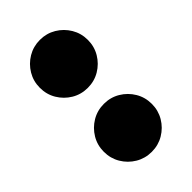

<svg xmlns="http://www.w3.org/2000/svg" viewBox="-179 -599 679 679"><g transform="rotate(-45 160.0 -260.0)"><path d="M40 -100Q40 -133 56.2 -160.2Q72.5 -187.5 99.8 -203.8Q127 -220 160 -220Q193 -220 220.2 -203.8Q247.5 -187.5 263.8 -160.2Q280 -133 280 -100Q280 -67 263.8 -39.8Q247.5 -12.5 220.2 3.8Q193 20 160 20Q127 20 99.8 3.8Q72.5 -12.5 56.2 -39.8Q40 -67 40 -100ZM40 -420Q40 -453 56.2 -480.2Q72.5 -507.5 99.8 -523.8Q127 -540 160 -540Q193 -540 220.2 -523.8Q247.5 -507.5 263.8 -480.2Q280 -453 280 -420Q280 -387 263.8 -359.8Q247.5 -332.5 220.2 -316.2Q193 -300 160 -300Q127 -300 99.8 -316.2Q72.5 -332.5 56.2 -359.8Q40 -387 40 -420Z"/></g></svg>

Font: Besley* Condensed Fatface
Style: Regular
Weight: 900
Width: 3
Designer: Owen Earl
Foundry: indestructible type*
Version: Version 3.000; ttfautohint (v1.8.3)